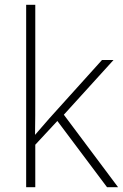

<svg xmlns="http://www.w3.org/2000/svg" viewBox="-20 -780 512 800"><path d="M127 -381V-760H89V0H127V-177L219 -276L426 0H472L246 -302L453 -530H405L185 -286C164 -262 147 -242 126 -218C127 -274 127 -325 127 -381Z"/></svg>

Font: Noto Sans Tamil ExtraLight
Style: Regular
Weight: 200
Designer: Jelle Bosma - Monotype Design Team
Foundry: Monotype Imaging Inc.
Version: Version 2.004